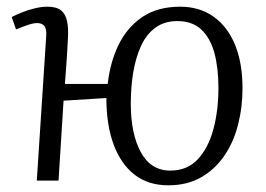

<svg xmlns="http://www.w3.org/2000/svg" viewBox="-20 -540 795 574"><path d="M483 14Q423 14 382 -18Q341 -50 319.5 -108.5Q298 -167 298 -247L170 -239L155 0H90L118 -430Q120 -451 113.5 -461Q107 -471 91 -471Q80 -471 65 -466Q50 -461 28 -452L15 -489Q26 -495 44.5 -502.5Q63 -510 83.5 -515Q104 -520 121 -520Q149 -520 162.5 -509Q176 -498 180.5 -476.5Q185 -455 183 -424Q182 -401 180.5 -379Q179 -357 177.5 -334.5Q176 -312 174 -289H302Q309 -353 334 -405Q359 -457 404.5 -488.5Q450 -520 519 -520Q576 -520 618 -490.5Q660 -461 682.5 -406.5Q705 -352 705 -276Q705 -219 691.5 -166.5Q678 -114 650 -73.5Q622 -33 580.5 -9.5Q539 14 483 14ZM489 -30Q540 -30 571.5 -64Q603 -98 618 -154Q633 -210 633 -277Q633 -337 621 -381.5Q609 -426 582 -451.5Q555 -477 510 -477Q472 -477 445 -457.5Q418 -438 402 -403.5Q386 -369 378.5 -324.5Q371 -280 371 -230Q371 -140 401 -85Q431 -30 489 -30Z"/></svg>

Font: Literata 24pt Light
Style: Italic
Weight: 300
Italic angle: -2°
Designer: Latin by Veronika Burian and Jose Scaglione. Greek by Irene Vlachou. Cyrillic by Vera Evstafieva
Foundry: TypeTogether
Version: Version 3.103;gftools[0.9.29]